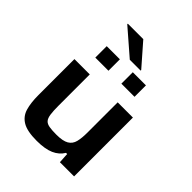

<svg xmlns="http://www.w3.org/2000/svg" viewBox="-248 -1032 1177 1177"><g transform="rotate(45 340.5 -443.5)"><path d="M277 8Q195 8 154.5 -16Q114 -40 100.5 -85.5Q87 -131 87 -197V-510H220V-240Q220 -193 224 -165.5Q228 -138 239.5 -125Q251 -112 274.5 -108Q298 -104 336 -104Q392 -104 419 -120Q446 -136 454 -168Q462 -200 462 -247V-510H594V0H471L467 -67H457Q435 -30 392 -11Q349 8 277 8ZM171 -607V-706H285V-607ZM397 -607V-706H511V-607ZM330 -747 165 -890V-895H299L424 -752V-747Z"/></g></svg>

Font: Saira Expanded SemiBold
Style: Regular
Weight: 600
Width: 7
Designer: Hector Gatti with collaboration of the Omnibus-Type team
Foundry: Omnibus-Type
Version: Version 1.100; ttfautohint (v1.8.3)